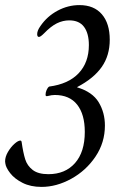

<svg xmlns="http://www.w3.org/2000/svg" viewBox="-23 -724 483 754"><path d="M-2 -82 -3 -90Q-3 -108 8 -127Q19 -146 33.5 -159Q48 -172 57 -172Q61 -172 62 -166Q68 -124 76 -98.5Q84 -73 105.5 -56.5Q127 -40 167 -40Q233 -40 271.5 -83.5Q310 -127 310 -206Q310 -275 280 -313Q250 -351 192 -351Q180 -351 165 -347Q155 -344 156 -353Q156 -361 160 -370.5Q164 -380 170 -384Q246 -394 286 -436.5Q326 -479 326 -547Q326 -593 307 -618.5Q288 -644 249 -644Q224 -644 200.5 -632.5Q177 -621 150 -593Q136 -579 130 -579Q123 -579 123 -590Q123 -604 136 -622Q162 -660 203 -682Q244 -704 289 -704Q346 -704 377 -668Q408 -632 408 -568Q408 -506 376.5 -461Q345 -416 280 -382V-381Q340 -363 364.5 -322.5Q389 -282 389 -231Q389 -164 352 -109Q315 -54 257 -22Q199 10 140 10Q97 10 65.5 -6Q34 -22 17 -44Q0 -66 -2 -82Z"/></svg>

Font: Charm
Style: Regular
Weight: 400
Designer: Katatrad Aksorn Co.,Ltd.
Foundry: Cadson Demak Co.,Ltd.
Version: Version 1.001